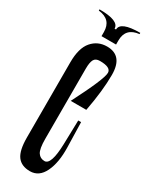

<svg xmlns="http://www.w3.org/2000/svg" viewBox="-215 -851 700 902"><g transform="rotate(30 135.5 -400.0)"><path d="M216.7 -572.2Q216.7 -602.2 156.7 -602.2Q133.3 -602.2 125 -586.7Q116.7 -571.1 116.7 -537.8V-156.7Q116.7 -102.2 129.4 -83.3Q142.2 -64.4 165.6 -64.4Q201.1 -64.4 204.4 -177.8L207.8 -308.9H223.3L226.7 -174.4Q228.9 -92.2 203.9 -40.6Q178.9 11.1 130 11.1Q83.3 11.1 61.1 -18.9Q38.9 -48.9 38.9 -118.9V-526.7Q38.9 -604.4 70.6 -641.1Q102.2 -677.8 152.2 -677.8Q237.8 -677.8 237.8 -573.3Q237.8 -487.8 215.6 -371.1H131.1Q216.7 -537.8 216.7 -572.2ZM147.8 -767.8H136.7L134.4 -706.7H183.3V-728.9Q183.3 -796.7 254.4 -804.4V-811.1Q147.8 -811.1 147.8 -767.8ZM151.1 -767.8H140Q140 -811.1 33.3 -811.1V-804.4Q104.4 -796.7 104.4 -728.9V-706.7H153.3Z"/></g></svg>

Font: Le Murmure
Style: Regular
Weight: 600
Width: 2
Designer: Jeremy Landes, Alexander Slobzheninov (Cyrillic)
Foundry: Velvetyne Type Foundry
Version: Version 1.0